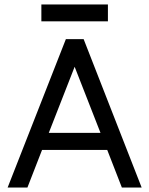

<svg xmlns="http://www.w3.org/2000/svg" viewBox="-20 -834 664 854"><path d="M522 0 457 -167H167L102 0H14L273 -660H352L610 0ZM197 -243H427L312 -537ZM164 -739V-814H460V-739Z"/></svg>

Font: Lil Grotesk Medium
Style: Regular
Weight: 500
Designer: Bastien Sozeau
Foundry: NBR — Bastien Sozeau
Version: Version 3.003; ttfautohint (v1.8.4.7-5d5b);gftools[0.9.33]